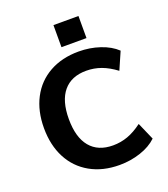

<svg xmlns="http://www.w3.org/2000/svg" viewBox="-164 -1038 1014 1161"><g transform="rotate(-20 342.5 -457.0)"><path d="M50 -357Q50 -466 93 -548.5Q136 -631 216.5 -676Q297 -721 405 -721Q476 -721 540.5 -699.5Q605 -678 646 -639L597 -527Q549 -563 503.5 -579.5Q458 -596 408 -596Q312 -596 261 -535Q210 -474 210 -357Q210 -239 261 -177.5Q312 -116 408 -116Q458 -116 503.5 -132.5Q549 -149 597 -185L646 -73Q605 -34 540.5 -12.5Q476 9 405 9Q297 9 216.5 -36.5Q136 -82 93 -164.5Q50 -247 50 -357ZM317 -923H478V-781H317Z"/></g></svg>

Font: Muli ExtraBold
Style: Regular
Weight: 800
Designer: Vernon Adams
Foundry: Vernon Adams
Version: Version 2.000